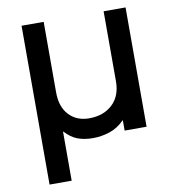

<svg xmlns="http://www.w3.org/2000/svg" viewBox="-91 -710 911 1000"><g transform="rotate(-10 365.0 -210.0)"><path d="M640 1H524V-53H522Q488 -18 444.5 -3.5Q401 11 355 11Q310 11 275 -2Q240 -15 208 -50L207 -49V210H90V-630H207V-257Q207 -180 247.5 -137Q288 -94 354 -94Q430 -94 477 -138Q524 -182 524 -260V-630H640Z"/></g></svg>

Font: Sinkin Sans 500 Medium
Style: 500 Medium
Weight: 500
Designer: Keith Bates
Foundry: K-Type
Version: Sinkin Sans (version 1.0)  by Keith Bates   •   © 2014   www